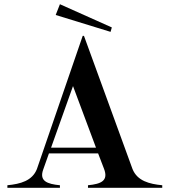

<svg xmlns="http://www.w3.org/2000/svg" viewBox="-20 -890 805 910"><path d="M15 -12V0H264V-12C203 -18 165 -32 185 -87L212 -163H445L473 -90C495 -33 459 -18 397 -12V0H749V-12C688 -18 631 -32 608 -89L378 -720H372L155 -89C133 -33 77 -18 15 -12ZM222 -190 326 -482 435 -190ZM244 -819 504 -739 510 -760 264 -870Z"/></svg>

Font: Sprat Medium
Style: Regular
Weight: 500
Designer: Ethan Nakache
Foundry: Collletttivo
Version: Version 2.000;Glyphs 3.2 (3217)